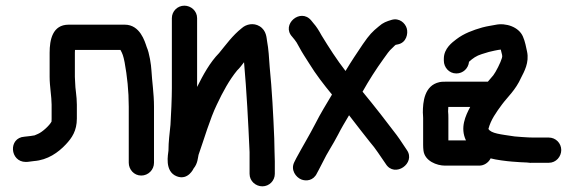

<svg xmlns="http://www.w3.org/2000/svg" viewBox="-20 -579 2024 677"><path d="M155 -393V-308C155 -274.4 162 -238.2 162 -210V-161C162 -154.4 161.8 -151 161.7 -150.3C154.8 -136.8 129.4 -113.5 114.2 -107L101.9 -101.7C96.4 -100.5 77.7 -98 75 -98C72 -98 68.9 -97.4 66.1 -97C8.4 -93.2 14.5 -8 71 -8C82.2 -8 86.4 -10 99.9 -11.1C148.3 -14.8 185.3 -41.2 212.2 -69.9C233.3 -92.4 251 -117.5 251 -161V-210C251 -240.3 245 -266.6 245 -288C245 -294.3 244 -300.1 244 -308V-393C244 -396.2 244.1 -399 244.4 -403H404.7C411.8 -390.1 414.8 -382.7 419.4 -359.3C428.3 -310.7 434 -258.4 434 -203V-5C434 18 452 40 478 40C502.8 40 523 19.8 523 -5V-203C523 -249.3 516 -292.5 514 -330.3C512.9 -350.5 506.9 -391.6 497.2 -413.3C490.6 -433 473.8 -492 420 -492H222C165 -492 155 -438.4 155 -393Z M586 -515V-268C586 -234.9 583.3 -173 581.1 -139C578 -107.3 574.1 -80.6 574 -47.9C573.1 -36.3 558.6 25.6 603.5 42.8C643.5 58.2 662.7 15 662.7 15C677.4 -2.6 677.8 -23.5 680 -32.8C699.8 -88.7 720.3 -160.2 744.6 -210.2C765.9 -255.7 788.9 -297.4 816.1 -330.6C825.1 -339 833.5 -350.6 840.5 -359.6C849.5 -258 855.3 -149.5 860 -42.5V34C860 60 882 78 905 78C929.3 78 949 58.3 949 34V-10C949 -20.6 948.7 -31.2 948 -45.6C948 -54.8 947.6 -71 947 -90.9C943.6 -174.4 939 -262.2 930.9 -343.1C928.7 -375.2 927 -405.9 921.6 -434.6C919.7 -444.6 920.1 -471.2 895.6 -486.3C874 -499.6 848.2 -493.8 832.8 -480C799 -453.2 776.8 -421.2 752.5 -391.9C720.3 -359.1 696.5 -315.4 675 -272.4V-515C675 -541 653 -559 630 -559C605.7 -559 586 -539.3 586 -515Z M1361 -509C1343.1 -503.6 1330.8 -499.5 1315.6 -485.9C1292.5 -467 1283 -457.4 1259.3 -423.1C1238.8 -392.7 1219.1 -363.4 1198.3 -328.8C1167.9 -367.9 1139.8 -411.6 1113.7 -454.4C1104.6 -471.2 1095.5 -485.7 1085.9 -496.3L1077.3 -506.9C1039.4 -552.4 970.3 -492.3 1010.3 -449.4L1019 -438.8C1022.4 -435 1028.2 -426.2 1035.8 -411.4C1044.8 -394.3 1057 -376 1069.8 -355.8C1093.9 -316.5 1121.5 -280.9 1150.6 -245.6C1132 -214.3 1108.9 -176.8 1092.7 -144.3C1070.3 -101 1047.1 -62.9 1024.8 -21.5L1017.6 -7.2C1003.9 20.3 1023.4 46.1 1042.2 53.7C1059.1 60.6 1085.4 58.5 1097.8 31.4L1104 19.9C1108.9 10.7 1113.7 1.4 1119.5 -10.1C1132.8 -38.5 1153.2 -67.7 1172.3 -104.7C1182.8 -125.6 1195.9 -147.6 1210.8 -172.6C1237.2 -138.5 1272.3 -92.9 1283.9 -78.8C1305.3 -54.4 1319.2 -30.8 1340 -1.3C1371.5 49.9 1447.8 -3.8 1414.3 -50.5C1403.2 -66.2 1392.9 -83.8 1378.5 -103C1350.5 -140.3 1298.4 -207.6 1258.4 -255.7C1281 -296 1306.1 -335.2 1332.4 -371.6C1344.8 -389.5 1353.5 -400.4 1355.3 -402C1364.1 -409.8 1370.9 -418 1375.1 -420.9L1382.9 -422.5C1413.1 -428.5 1419.6 -460.5 1414.3 -478.9C1409 -497.2 1388.5 -516.9 1361 -509Z M1472 -163V-68C1472 -61.1 1472.4 -54.4 1473.2 -47.9C1477.8 -11 1520.6 5 1549 5H1670C1687 5 1702.6 -5.7 1710 -20.6C1727.6 -15.5 1767.9 -10.4 1786.2 -9.1L1814.2 -7.1C1822.4 -6.4 1830.5 -6.1 1838 -6C1845.5 -4.9 1852.7 -4.2 1863.3 -5H1915C1941 -5 1959 -27 1959 -50C1959 -74.3 1939.3 -94 1915 -94H1860C1849.1 -94 1839.2 -94.6 1819.8 -95.9L1794.8 -97.9C1744.6 -105.5 1711.7 -108.2 1702.2 -124.4C1710.7 -156.9 1729.7 -182.9 1750.1 -210.7C1769.6 -237.1 1797.8 -261 1817.6 -305.4C1827.9 -325.8 1846.8 -358.2 1838.4 -397.3C1835.4 -411.1 1831.3 -433.9 1823.9 -450C1809.6 -483.9 1763.9 -499.4 1726.7 -491.4C1712.9 -488.4 1700.4 -487.5 1680.3 -482.1C1647.8 -472.8 1615.5 -461 1588.7 -440.3C1575.3 -429.9 1545 -408.6 1545 -372V-365C1545 -342 1563 -320 1589 -320C1612.6 -320 1631.5 -337.6 1633.8 -361.2C1646.8 -373.2 1659.8 -382.4 1678.4 -388.1L1703.5 -395.8C1709.9 -397.3 1718 -399.2 1723.9 -400.5C1732.7 -402.1 1740.8 -404 1745.7 -404.2C1750 -384.6 1752.4 -383.7 1749.9 -374.7C1745.4 -358.7 1728.2 -324.8 1719.4 -313.5C1713 -305.6 1708.2 -300.7 1700.2 -291H1554C1545.8 -291 1537.1 -291 1529.8 -289.4C1475.9 -277.9 1471 -218.6 1471 -182C1471 -176.1 1472 -172.9 1472 -163ZM1623 -84H1561V-163C1561 -171.8 1560.8 -178.3 1560 -186.3C1560 -189.3 1560.2 -196.5 1560.8 -202H1638C1621.4 -170.9 1601.6 -128.6 1623 -84Z"/></svg>

Font: Just Breathe
Style: Bd
Weight: 400
Foundry: Cannot Into Space Fonts
Version: Version 0.72